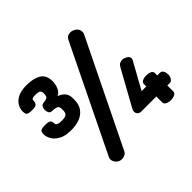

<svg xmlns="http://www.w3.org/2000/svg" viewBox="-191 -985 1244 1244"><g transform="rotate(-45 430.5 -363.0)"><path d="M160 -319Q108 -319 76 -336.5Q44 -354 29.5 -379Q15 -404 15 -428Q15 -449 25.5 -456Q36 -463 63 -463Q94 -463 104 -456Q114 -449 114 -431Q114 -419 122 -413.5Q130 -408 141.5 -407Q153 -406 164 -406Q193 -406 204 -415.5Q215 -425 215 -447V-458Q215 -484 199.5 -489.5Q184 -495 161 -495Q145 -495 138.5 -507Q132 -519 132 -533Q132 -547 138.5 -559Q145 -571 161 -572Q175 -573 189.5 -578Q204 -583 204 -613Q204 -635 192 -640.5Q180 -646 163 -646Q151 -646 142 -645Q133 -644 128 -640Q123 -636 123 -625Q123 -609 114 -599.5Q105 -590 76 -590Q41 -590 32.5 -598Q24 -606 24 -628Q24 -652 37 -675.5Q50 -699 80.5 -715Q111 -731 163 -731Q222 -731 261 -709Q300 -687 300 -629Q300 -601 288.5 -574.5Q277 -548 254 -538Q281 -529 298 -510Q315 -491 315 -458V-447Q315 -401 294 -372.5Q273 -344 238 -331.5Q203 -319 160 -319ZM262 46Q237 46 221.5 29Q206 12 206 -7Q206 -16 211 -26L562 -747Q574 -772 604 -772Q625 -772 644 -757.5Q663 -743 663 -719Q663 -708 659 -700L307 21Q302 32 289 39Q276 46 262 46ZM755 0Q736 0 720.5 -7.5Q705 -15 705 -30V-84H566Q553 -84 543 -92.5Q533 -101 533 -118Q533 -127 538 -136L675 -384Q683 -398 694 -403.5Q705 -409 717 -409Q730 -409 748.5 -399Q767 -389 767 -372Q767 -366 764 -360L662 -176H705V-197Q705 -213 720.5 -220Q736 -227 755 -227Q775 -227 790.5 -220Q806 -213 806 -197V-176H831Q846 -176 853.5 -161.5Q861 -147 861 -130Q861 -113 851.5 -98.5Q842 -84 831 -84H806V-30Q806 -15 790.5 -7.5Q775 0 755 0Z"/></g></svg>

Font: Dosis ExtraBold
Style: Regular
Weight: 800
Designer: EdgarTolentino, PabloImpallari, IginoMarini
Foundry: EdgarTolentino, PabloImpallari, IginoMarini
Version: Version 3.001; ttfautohint (v1.8.2)